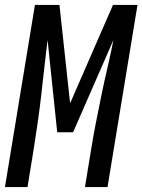

<svg xmlns="http://www.w3.org/2000/svg" viewBox="-33 -755 575 775"><path d="M-13 0 108 -735H207L250 -338L423 -735H522L401 0H310L334 -147Q343 -203 354 -259Q365 -315 376.5 -371Q388 -427 401 -482.5Q414 -538 425 -594L262 -221H198L159 -594Q152 -538 146 -482.5Q140 -427 133.5 -371Q127 -315 119 -259Q111 -203 102 -147L78 0Z"/></svg>

Font: Iosevka Curly Medium
Style: Italic
Weight: 500
Italic angle: -9°
Monospace: yes
Designer: Belleve Invis
Foundry: Belleve Invis
Version: Version 22.1.2; ttfautohint (v1.8.4)